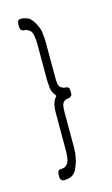

<svg xmlns="http://www.w3.org/2000/svg" viewBox="-87 -472 339 579"><g transform="rotate(-15 82.5 -183.0)"><path d="M124 -170Q121 -167 117 -166Q107 -167 99 -158Q96 -154 95 -146Q94 -138 94 -127V-18Q94 16 80 46Q70 69 40 69H38Q35 69 31 65Q28 62 28 56V49Q28 47 28.5 43.5Q29 40 31 37Q34 34 38 34H40Q54 34 61 23Q68 13 68 -18V-128Q68 -129 68 -136Q68 -143 70 -157Q71 -162 73.5 -168.5Q76 -175 83 -183Q76 -192 73.5 -198Q71 -204 70 -209Q69 -219 68.5 -226.5Q68 -234 68 -239V-346Q68 -379 60 -390Q51 -399 40 -399H38Q37 -399 31 -403Q28 -406 28 -414V-420Q28 -428 31 -432L32 -433Q34 -435 38 -435H40Q48 -435 53.5 -433Q59 -431 64 -429Q71 -423 74.5 -418Q78 -413 80 -410Q84 -402 86.5 -396.5Q89 -391 91 -383Q94 -360 94 -347V-239Q94 -228 95 -219.5Q96 -211 100 -207Q107 -200 117 -200Q122 -200 125 -197Q128 -194 128 -186V-179Q128 -172 124 -170Z"/></g></svg>

Font: Chathura
Style: Regular
Weight: 400
Designer: Appaji Ambarisha Darbha
Foundry: Aditya Fonts
Version: Version 1.001 2016